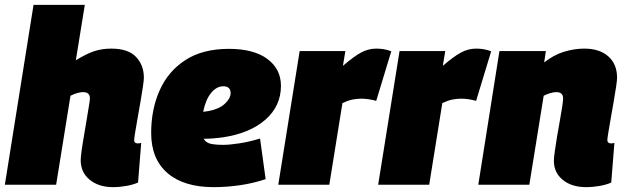

<svg xmlns="http://www.w3.org/2000/svg" viewBox="-29 -760 2574 790"><path d="M523 -184Q523 -170 538 -170Q546 -170 552 -172L539 -9Q519 0 491 5Q463 10 436 10Q377 10 340 -20.5Q303 -51 303 -101Q303 -111 306.5 -137.5Q310 -164 316 -198.5Q322 -233 327.5 -267Q333 -301 337 -325Q341 -349 341 -355Q341 -381 313 -381Q291 -381 261 -366L202 0H-9L109 -740H320L283 -512Q327 -539 359 -549.5Q391 -560 429 -560Q498 -560 530.5 -526Q563 -492 563 -440Q563 -430 559 -403Q555 -376 549 -341.5Q543 -307 537 -273Q531 -239 527 -214.5Q523 -190 523 -184Z M1064 -23Q1014 -6 959 2Q904 10 850 10Q727 10 660 -48Q593 -106 593 -213Q593 -310 628 -388.5Q663 -467 734 -513Q805 -559 913 -559Q1015 -559 1071 -517.5Q1127 -476 1127 -407Q1127 -324 1063.5 -268Q1000 -212 889 -195Q845 -189 809 -189Q818 -173 837.5 -168.5Q857 -164 891 -164Q914 -164 954.5 -170Q995 -176 1041 -190ZM890 -405Q862 -405 839.5 -377.5Q817 -350 807 -300Q818 -301 829 -303Q872 -311 895.5 -332.5Q919 -354 920 -376Q920 -405 890 -405Z M1392 -550 1382 -489Q1427 -528 1457 -544Q1487 -560 1519 -560Q1535 -560 1550 -557.5Q1565 -555 1581 -549L1519 -345Q1486 -354 1458 -354Q1440 -354 1422 -350.5Q1404 -347 1380 -336L1326 0H1116L1204 -550Z M1803 -550 1793 -489Q1838 -528 1868 -544Q1898 -560 1930 -560Q1946 -560 1961 -557.5Q1976 -555 1992 -549L1930 -345Q1897 -354 1869 -354Q1851 -354 1833 -350.5Q1815 -347 1791 -336L1737 0H1527L1615 -550Z M2026 -550H2217L2210 -503Q2249 -534 2291.5 -547Q2334 -560 2375 -560Q2438 -560 2474 -528Q2510 -496 2510 -440Q2510 -430 2506 -403Q2502 -376 2496 -341.5Q2490 -307 2484 -273Q2478 -239 2474 -214.5Q2470 -190 2470 -184Q2470 -170 2485 -170Q2493 -170 2499 -172L2486 -9Q2467 0 2438.5 5Q2410 10 2383 10Q2323 10 2286.5 -20Q2250 -50 2250 -98Q2250 -112 2254 -139.5Q2258 -167 2263.5 -200.5Q2269 -234 2275 -266Q2281 -298 2284.5 -322.5Q2288 -347 2288 -355Q2288 -381 2260 -381Q2249 -381 2234 -376.5Q2219 -372 2208 -366L2149 0H1939Z"/></svg>

Font: Georama Black
Style: Italic
Weight: 900
Italic angle: -9°
Designer: Jean-Baptiste Levee
Foundry: Production Type
Version: Version 1.000